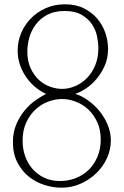

<svg xmlns="http://www.w3.org/2000/svg" viewBox="-20 -852 577 892"><path d="M40 -191Q40 -238 56 -275Q72 -312 95.5 -340Q119 -368 146 -386.5Q173 -405 194 -416Q171 -426 147.5 -444.5Q124 -463 105 -489Q86 -515 74 -547.5Q62 -580 62 -617Q62 -659 78 -697.5Q94 -736 123 -766Q152 -796 192.5 -814Q233 -832 282 -832Q333 -832 370.5 -813Q408 -794 433 -764Q458 -734 470 -697.5Q482 -661 482 -625Q482 -581 466 -545.5Q450 -510 426.5 -483Q403 -456 376.5 -439Q350 -422 329 -416Q357 -408 386.5 -387.5Q416 -367 440 -338.5Q464 -310 479.5 -274Q495 -238 495 -199Q495 -157 477 -117.5Q459 -78 427.5 -47.5Q396 -17 354.5 1.5Q313 20 266 20Q226 20 185.5 7Q145 -6 113 -32Q81 -58 60.5 -98Q40 -138 40 -191ZM85 -198Q85 -161 96.5 -127.5Q108 -94 130.5 -68Q153 -42 185 -26.5Q217 -11 259 -11Q296 -11 330.5 -24Q365 -37 391 -62Q417 -87 432.5 -123Q448 -159 448 -204Q448 -249 432 -284Q416 -319 390.5 -343Q365 -367 332.5 -379.5Q300 -392 268 -392Q236 -392 203 -379.5Q170 -367 144 -342.5Q118 -318 101.5 -282Q85 -246 85 -198ZM107 -612Q107 -568 122 -535.5Q137 -503 160 -481.5Q183 -460 212 -449.5Q241 -439 268 -439Q299 -439 329.5 -452Q360 -465 384 -489.5Q408 -514 422.5 -549Q437 -584 437 -628Q437 -652 431 -682.5Q425 -713 407.5 -739Q390 -765 359.5 -783Q329 -801 281 -801Q233 -801 200 -783.5Q167 -766 146 -738Q125 -710 116 -676.5Q107 -643 107 -612Z"/></svg>

Font: Life Savers
Style: Regular
Weight: 400
Version: Version 2.001; ttfautohint (v0.93) -l 8 -r 50 -G 200 -x 14 -